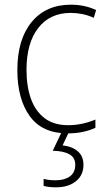

<svg xmlns="http://www.w3.org/2000/svg" viewBox="-20 -559 457 819"><path d="M269 10Q160 10 107 -63.5Q54 -137 54 -260Q54 -391 115 -465Q176 -539 282 -539Q342 -539 390 -516L380 -483Q356 -494 331 -499Q306 -504 282 -504Q193 -504 143 -439.5Q93 -375 93 -261Q93 -192 111.5 -139Q130 -86 169.5 -55.5Q209 -25 271 -25Q302 -25 331.5 -31.5Q361 -38 387 -49V-14Q364 -3 334 3.5Q304 10 269 10ZM336 144Q336 188 304 214Q272 240 219 240Q188 240 166 234V204Q187 210 218 210Q255 210 278 193.5Q301 177 301 144Q301 113 276 99Q251 85 205 84L245 0H276L247 61Q289 66 312.5 87Q336 108 336 144Z"/></svg>

Font: Noto Sans Gujarati SemiCondensed ExtraLight
Style: Regular
Weight: 200
Width: 4
Designer: Jelle Bosma - Monotype Design Team, Universal Thirst
Foundry: Monotype Imaging Inc.
Version: Version 2.106; ttfautohint (v1.8.4.7-5d5b)